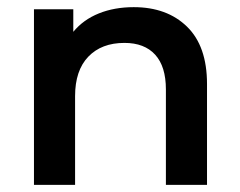

<svg xmlns="http://www.w3.org/2000/svg" viewBox="-20 -517 670 537"><path d="M559 -282V0H444V-267Q444 -331 414 -364Q384 -397 328 -397Q264 -397 227 -358.5Q190 -320 190 -248V0H75V-491H185V-428Q213 -462 256.5 -479.5Q300 -497 354 -497Q447 -497 503 -442.5Q559 -388 559 -282Z"/></svg>

Font: Montserrat Ace
Style: Bold
Weight: 600
Designer: Julieta Ulanovsky
Foundry: Julieta Ulanovsky
Version: Version 1